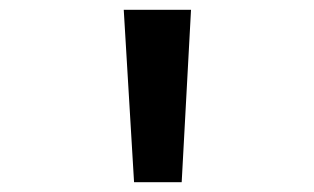

<svg xmlns="http://www.w3.org/2000/svg" viewBox="-20 -835 640 391"><path d="M232 -815H369L350 -464H253Z"/></svg>

Font: JuliaMono Latin
Style: Regular
Weight: 400
Monospace: yes
Designer: cormullion
Foundry: corm
Version: Version 0.049; ttfautohint (v1.8.4)